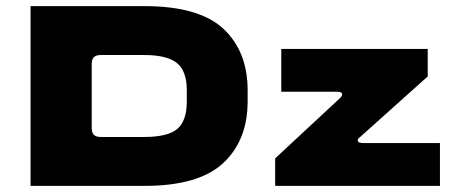

<svg xmlns="http://www.w3.org/2000/svg" viewBox="-20 -608 1499 628"><path d="M452 -588Q631 -588 710.5 -514Q790 -440 790 -312V-277Q790 -149 710 -74.5Q630 0 452 0H80V-588ZM591 -277V-312Q591 -376 558.5 -402Q526 -428 452 -428H310Q294 -428 287 -421Q280 -414 280 -398V-190Q280 -174 287 -167Q294 -160 310 -160H452Q528 -160 559.5 -186Q591 -212 591 -277ZM1093 -288Q1099 -294 1099 -299Q1099 -308 1083 -308H900V-448H1379V-358L1158 -160Q1150 -154 1150 -149Q1150 -140 1169 -140H1419V0H880V-90Z"/></svg>

Font: Dashboard
Style: Regular
Weight: 400
Designer: jaiki
Version: Version 1.000